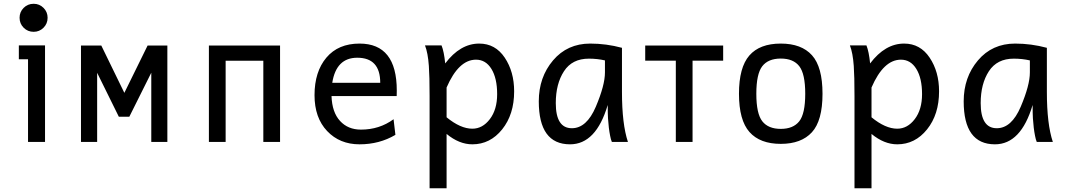

<svg xmlns="http://www.w3.org/2000/svg" viewBox="-20 -754 5680 1020"><path d="M158.7 -585Q127.4 -585 105.7 -606.7Q84 -628.4 84 -659.7Q84 -690.4 105.7 -712.2Q127.4 -733.9 158.7 -733.9Q189.5 -733.9 211.2 -712.2Q232.9 -690.4 232.9 -659.7Q232.9 -628.4 211.2 -606.7Q189.5 -585 158.7 -585ZM219.2 0H128.9V-439H80.1V-512.7H219.2Z M869.1 0H783.7V-367.7L667 -133.8H611.3L496.1 -367.2V0H410.2V-512.2H518.1L640.6 -260.7L764.2 -512.2H869.1Z M1467.8 0H1378.9V-431.2H1178.7V0H1089.8V-512.2H1467.8Z M1890.1 12.7Q1784.7 12.7 1717.8 -57.9Q1650.9 -128.4 1650.9 -248.5Q1650.9 -373 1713.9 -447.8Q1776.9 -522.5 1890.1 -522.5Q2087.9 -522.5 2087.9 -272.9Q2087.9 -250.5 2087.4 -243.7H1741.2Q1744.1 -157.2 1786.6 -111.3Q1828.6 -65.4 1897.5 -65.4Q1995.6 -65.4 2070.8 -120.6L2080.6 -37.6Q1995.6 12.7 1890.1 12.7ZM2000 -314Q2000 -447.3 1877.9 -447.3Q1766.1 -447.3 1745.1 -314Z M2489.3 -70.3Q2543.5 -70.3 2582.3 -121.1Q2621.1 -171.9 2621.1 -253.9Q2621.1 -338.4 2590.8 -387.7Q2560.5 -437 2508.8 -437Q2416.5 -437 2352.5 -289.1V-130.9Q2426.3 -70.3 2489.3 -70.3ZM2352.5 246.1H2262.2V-243.7Q2262.2 -350.1 2258.3 -403.8Q2253.4 -473.1 2237.8 -512.7H2325.7Q2338.9 -480 2345.2 -417Q2424.8 -522.5 2525.9 -522.5Q2611.3 -522.5 2661.4 -447.8Q2711.4 -373 2711.4 -269Q2711.4 -146 2647.7 -66.7Q2584 12.7 2489.3 12.7Q2419.4 12.7 2352.5 -42.5Z M3018.1 -72.8Q3096.7 -72.8 3145.3 -187Q3193.8 -301.3 3193.8 -369.1V-433.1Q3153.3 -442.4 3108.4 -442.4Q3019.5 -442.4 2976.1 -375.5Q2932.6 -308.6 2932.6 -206.1Q2932.6 -72.8 3018.1 -72.8ZM3008.3 12.7Q2842.3 12.7 2842.3 -215.8Q2842.3 -343.8 2918 -433.1Q2993.7 -522.5 3115.7 -522.5Q3200.7 -522.5 3284.2 -500V-266.1Q3284.2 -94.7 3315.9 0H3230.5Q3225.1 -12.2 3221.2 -33.2Q3213.4 -72.3 3210 -125.5Q3208.5 -149.4 3208.5 -196.3Q3146.5 12.7 3008.3 12.7Z M3659.2 0H3570.3V-431.6H3407.7V-512.2H3821.8V-431.6H3659.2Z M4127.9 10.3Q4017.6 10.3 3961.7 -52.5Q3905.8 -115.2 3905.8 -255.9Q3905.8 -396 3960.9 -459.2Q4016.1 -522.5 4127.9 -522.5Q4237.8 -522.5 4293.7 -460.4Q4349.6 -398.4 4349.6 -255.9Q4349.6 -112.8 4293.2 -51.3Q4236.8 10.3 4127.9 10.3ZM4127.9 -69.3Q4193.8 -69.3 4225.8 -109.4Q4257.8 -149.4 4257.8 -255.9Q4257.8 -361.3 4226.3 -402.1Q4194.8 -442.9 4127.9 -442.9Q4061 -442.9 4029.5 -402.1Q3998 -361.3 3998 -255.9Q3998 -149.9 4029.8 -109.6Q4061.5 -69.3 4127.9 -69.3Z M4746.6 -70.3Q4800.8 -70.3 4839.6 -121.1Q4878.4 -171.9 4878.4 -253.9Q4878.4 -338.4 4848.1 -387.7Q4817.9 -437 4766.1 -437Q4673.8 -437 4609.9 -289.1V-130.9Q4683.6 -70.3 4746.6 -70.3ZM4609.9 246.1H4519.5V-243.7Q4519.5 -350.1 4515.6 -403.8Q4510.7 -473.1 4495.1 -512.7H4583Q4596.2 -480 4602.5 -417Q4682.1 -522.5 4783.2 -522.5Q4868.7 -522.5 4918.7 -447.8Q4968.8 -373 4968.8 -269Q4968.8 -146 4905 -66.7Q4841.3 12.7 4746.6 12.7Q4676.8 12.7 4609.9 -42.5Z M5275.4 -72.8Q5354 -72.8 5402.6 -187Q5451.2 -301.3 5451.2 -369.1V-433.1Q5410.6 -442.4 5365.7 -442.4Q5276.9 -442.4 5233.4 -375.5Q5189.9 -308.6 5189.9 -206.1Q5189.9 -72.8 5275.4 -72.8ZM5265.6 12.7Q5099.6 12.7 5099.6 -215.8Q5099.6 -343.8 5175.3 -433.1Q5251 -522.5 5373 -522.5Q5458 -522.5 5541.5 -500V-266.1Q5541.5 -94.7 5573.2 0H5487.8Q5482.4 -12.2 5478.5 -33.2Q5470.7 -72.3 5467.3 -125.5Q5465.8 -149.4 5465.8 -196.3Q5403.8 12.7 5265.6 12.7Z"/></svg>

Font: Cadman
Style: Regular
Weight: 400
Designer: Paul James MIller
Foundry: High-Logic / Made with FontCreator
Version: Version 2.114;March 28, 2021;FontCreator 13.0.0.2683 64-bit